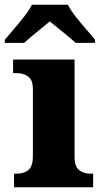

<svg xmlns="http://www.w3.org/2000/svg" viewBox="-45 -786 430 806"><path d="M14 0V-57H26Q56 -57 74.5 -72.5Q93 -88 93 -130V-412Q93 -450 73.5 -464.5Q54 -479 26 -479H10V-536H268V-128Q268 -87 287 -72Q306 -57 335 -57H346V0ZM-25 -619Q-9 -638 13.5 -664Q36 -690 57 -717Q78 -744 89 -766H240Q251 -744 272 -717Q293 -690 316 -664Q339 -638 354 -619V-606H273Q261 -617 241 -633.5Q221 -650 200 -667Q179 -684 164 -696Q149 -684 128.5 -667Q108 -650 88 -633.5Q68 -617 56 -606H-25Z"/></svg>

Font: Noto Serif Devanagari ExtraBold
Style: Regular
Weight: 800
Designer: Universal Thirst, Indian Type Foundry and the Monotype Design Team
Foundry: Monotype Imaging Inc.
Version: Version 2.004; ttfautohint (v1.8.4.7-5d5b)